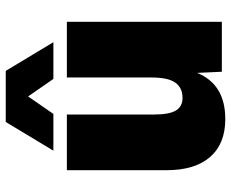

<svg xmlns="http://www.w3.org/2000/svg" viewBox="-88 -705 805 669"><g transform="rotate(-90 314.5 -370.5)"><path d="M234 12Q148 12 102 -41Q56 -94 56 -192V-540H250V-236Q250 -183 264 -160Q278 -137 308 -137Q343 -137 361 -162Q379 -187 379 -246V-540H573V0H399L395 -86Q355 12 234 12ZM124 -587 224 -753H402L502 -587H374L313 -675L252 -587Z"/></g></svg>

Font: Geist Black
Style: Regular
Weight: 400
Designer: Basement.studio, Andrés Briganti, Mateo Zaragoza
Foundry: Basement.studio, Vercel, Andrés Briganti, Guido Ferreyra, Mateo Zaragoza
Version: Version 1.401